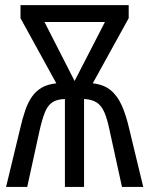

<svg xmlns="http://www.w3.org/2000/svg" viewBox="-20 -734 586 754"><path d="M485.4 -713.9V-662.6L344.2 -406.7Q386.7 -402.3 413.8 -380.4Q440.9 -358.4 458.3 -319.6Q475.6 -280.8 488.3 -224.6L542.5 0H459L411.1 -218.8Q401.9 -264.6 390.4 -291.7Q378.9 -318.8 360.1 -331.3Q341.3 -343.8 310.1 -345.2V0H234.9V-345.2Q202.6 -344.2 184.6 -331.5Q166.5 -318.8 155.8 -291.5Q145 -264.2 134.8 -218.8L86.9 0H3.9L58.1 -224.6Q67.9 -268.1 79.1 -300.5Q90.3 -333 106.2 -355.2Q122.1 -377.4 145 -390.4Q168 -403.3 201.2 -406.7L60.5 -662.6V-713.9ZM392.1 -647.5H154.8L272.9 -416Z"/></svg>

Font: Open Sans Condensed
Style: Regular
Weight: 400
Width: 3
Designer: Monotype Design Team
Foundry: Monotype Imaging Inc.
Version: Version 3.000